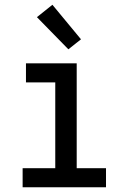

<svg xmlns="http://www.w3.org/2000/svg" viewBox="-20 -786 540 806"><path d="M75 0V-80H212V-440H89V-520H302V-80H425V0ZM267 -579 135 -714 200 -766 320 -621Z"/></svg>

Font: Iosevka Medium
Style: Regular
Weight: 500
Monospace: yes
Designer: Belleve Invis
Foundry: Belleve Invis
Version: Version 32.5.0; ttfautohint (v1.8.4)